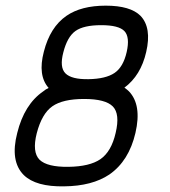

<svg xmlns="http://www.w3.org/2000/svg" viewBox="-20 -656 600 679"><path d="M477 -600Q517 -558 497 -472Q478 -389 420 -346Q430 -339 436 -333Q482 -285 459 -186Q436 -87 367 -39Q306 2 207 3Q107 5 64 -37Q15 -86 41 -186Q66 -287 133 -333Q141 -340 152 -345Q113 -389 135 -473Q157 -560 215 -600Q267 -636 354 -636Q441 -636 477 -600ZM204 -471Q190 -418 211.5 -396.5Q233 -375 293 -376Q354 -377 385 -398Q416 -419 428 -472Q440 -525 420 -546Q400 -567 338 -567Q276 -567 247 -546.5Q218 -526 204 -471ZM165 -280Q128 -254 110 -185Q93 -118 120 -91Q147 -65 222 -66Q297 -67 335 -93Q374 -120 389 -186Q405 -253 379 -279.5Q353 -306 277.5 -306Q202 -306 165 -280Z"/></svg>

Font: Brass Mono
Style: Italic
Weight: 400
Italic angle: -13°
Monospace: yes
Version: Version 1.100; ttfautohint (v1.8.3) -l 8 -r 50 -G 200 -x 14 